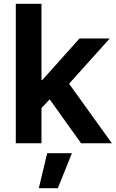

<svg xmlns="http://www.w3.org/2000/svg" viewBox="-20 -750 609 1009"><path d="M198 -730V-329H202L398 -548H557L343 -310L568 3H406L241 -228L198 -182V3H63V-730ZM358 55 284 239H184L228 55Z"/></svg>

Font: Sinter Bold
Style: Regular
Weight: 700
Foundry: Adobe & rsms
Version: Version 1.000